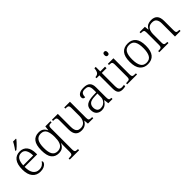

<svg xmlns="http://www.w3.org/2000/svg" viewBox="214 -2090 3654 3654"><g transform="rotate(-45 2040.5 -263.0)"><path d="M278 10Q176 10 117.5 -61Q59 -132 59 -263Q59 -404 113.5 -474Q168 -544 268 -544Q359 -544 411 -480.5Q463 -417 463 -298V-269H126Q126 -149 169 -91.5Q212 -34 286 -34Q341 -34 376.5 -58Q412 -82 430 -115Q444 -107 444 -88Q444 -68 425.5 -45.5Q407 -23 370 -6.5Q333 10 278 10ZM395 -308Q395 -396 364 -450Q333 -504 267 -504Q198 -504 165 -452Q132 -400 128 -308ZM220 -619Q235 -638 252 -664Q269 -690 285.5 -717Q302 -744 312 -766H390V-756Q378 -739 351.5 -710Q325 -681 295.5 -652.5Q266 -624 242 -606H220Z M832 240V209H861Q887 209 903.5 204.5Q920 200 927.5 184Q935 168 935 134V36Q935 -1 935.5 -40.5Q936 -80 938 -99H935Q914 -50 876 -20Q838 10 772 10Q677 10 625 -56Q573 -122 573 -266Q573 -411 625.5 -478.5Q678 -546 778 -546Q839 -546 876.5 -519.5Q914 -493 935 -445H939L950 -536H1088V-505H1079Q1049 -505 1032 -500.5Q1015 -496 1007.5 -480.5Q1000 -465 1000 -432V136Q1000 169 1007.5 184.5Q1015 200 1031.5 204.5Q1048 209 1074 209H1084V240ZM783 -34Q829 -34 863.5 -56Q898 -78 916.5 -129Q935 -180 935 -267Q935 -378 903.5 -439.5Q872 -501 790 -501Q711 -501 675 -442Q639 -383 639 -265Q639 -148 673.5 -91Q708 -34 783 -34Z M1385 10Q1304 10 1262.5 -37Q1221 -84 1221 -185V-433Q1221 -465 1214 -480.5Q1207 -496 1190 -500.5Q1173 -505 1143 -505H1128V-536H1286V-188Q1286 -142 1296 -108Q1306 -74 1331.5 -54.5Q1357 -35 1404 -35Q1453 -35 1485 -58.5Q1517 -82 1533 -121.5Q1549 -161 1549 -210V-432Q1549 -465 1541.5 -480.5Q1534 -496 1517 -500.5Q1500 -505 1470 -505H1459V-536H1613V-102Q1613 -54 1630 -42.5Q1647 -31 1686 -31H1705V0H1561L1553 -85H1548Q1523 -39 1483 -14.5Q1443 10 1385 10Z M1928 10Q1865 10 1822.5 -28.5Q1780 -67 1780 -148Q1780 -227 1836.5 -265Q1893 -303 2010 -307L2093 -310V-372Q2093 -411 2085.5 -441.5Q2078 -472 2054.5 -489Q2031 -506 1983 -506Q1919 -506 1898.5 -474.5Q1878 -443 1878 -391Q1850 -391 1836 -403.5Q1822 -416 1822 -445Q1822 -486 1863 -515Q1904 -544 1985 -544Q2076 -544 2117 -503.5Q2158 -463 2158 -380V-113Q2158 -63 2169 -47Q2180 -31 2218 -31H2223V0H2109L2098 -94H2093Q2077 -69 2055.5 -45.5Q2034 -22 2003.5 -6Q1973 10 1928 10ZM1943 -34Q1987 -34 2021 -55Q2055 -76 2074 -109.5Q2093 -143 2093 -180V-277L2020 -274Q1920 -271 1883 -237.5Q1846 -204 1846 -145Q1846 -97 1869 -65.5Q1892 -34 1943 -34Z M2489 10Q2424 10 2394 -24Q2364 -58 2364 -143V-495H2287V-525Q2332 -525 2359 -552Q2372 -565 2380.5 -590Q2389 -615 2393 -658H2429V-536H2557V-495H2429V-138Q2429 -81 2447.5 -56Q2466 -31 2505 -31Q2522 -31 2536.5 -32.5Q2551 -34 2566 -37V-1Q2552 4 2531 7Q2510 10 2489 10Z M2746 -647Q2728 -647 2716 -658Q2704 -669 2704 -698Q2704 -727 2716 -738Q2728 -749 2746 -749Q2764 -749 2775.5 -738Q2787 -727 2787 -698Q2787 -669 2775.5 -658Q2764 -647 2746 -647ZM2618 0V-31H2639Q2668 -31 2685.5 -35.5Q2703 -40 2710.5 -55Q2718 -70 2718 -102V-432Q2718 -465 2710.5 -480.5Q2703 -496 2686.5 -500.5Q2670 -505 2645 -505H2633V-536H2783V-104Q2783 -71 2790 -55.5Q2797 -40 2814.5 -35.5Q2832 -31 2861 -31H2883V0Z M3170 10Q3069 10 3011 -58.5Q2953 -127 2953 -268Q2953 -408 3009 -476Q3065 -544 3174 -544Q3276 -544 3333 -477Q3390 -410 3390 -268Q3390 -127 3334 -58.5Q3278 10 3170 10ZM3171 -29Q3255 -29 3289.5 -92.5Q3324 -156 3324 -268Q3324 -388 3288.5 -446.5Q3253 -505 3173 -505Q3090 -505 3054.5 -445.5Q3019 -386 3019 -268Q3019 -153 3054.5 -91Q3090 -29 3171 -29Z M3482 0V-31H3497Q3527 -31 3544 -35.5Q3561 -40 3568.5 -55.5Q3576 -71 3576 -104V-434Q3576 -482 3559.5 -493.5Q3543 -505 3503 -505H3487V-536H3630L3638 -453H3643Q3673 -507 3712 -525.5Q3751 -544 3802 -544Q3885 -544 3927 -498Q3969 -452 3969 -354V-104Q3969 -71 3975 -55.5Q3981 -40 3997.5 -35.5Q4014 -31 4044 -31H4054V0H3904V-354Q3904 -420 3877 -459.5Q3850 -499 3783 -499Q3728 -499 3697 -474Q3666 -449 3653.5 -409.5Q3641 -370 3641 -326V-102Q3641 -70 3648 -55Q3655 -40 3672 -35.5Q3689 -31 3718 -31H3729V0Z"/></g></svg>

Font: Noto Serif Hentaigana Light
Style: Regular
Weight: 300
Designer: Kazuhiro Yamada
Foundry: nipponia
Version: Version 1.000; ttfautohint (v1.8.4.7-5d5b)